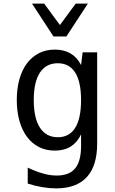

<svg xmlns="http://www.w3.org/2000/svg" viewBox="-20 -837 642 1072"><path d="M158.7 -816.9H226.6L314.5 -697.3L402.8 -816.9H470.7L350.6 -633.3H278.8ZM293.5 214.8Q256.3 214.8 216.1 208Q175.8 201.2 134.8 188V99.1Q159.2 110.4 180.9 118.7Q202.6 127 222.2 132.3Q241.7 137.7 260 140.4Q278.3 143.1 296.4 143.1Q367.2 143.1 399.9 102.8Q432.6 62.5 432.6 -22V-86.9Q412.1 -42.5 375.5 -19.3Q338.9 3.9 285.6 3.9Q236.8 3.9 197.5 -16.1Q158.2 -36.1 130.9 -72.8Q103.5 -109.4 88.6 -161.6Q73.7 -213.9 73.7 -278.3Q73.7 -342.8 88.4 -394.8Q103 -446.8 130.6 -483.4Q158.2 -520 197.5 -540Q236.8 -560.1 286.1 -560.1Q336.4 -560.1 373.3 -538.8Q410.2 -517.6 432.6 -474.1L441.4 -544.9H522.5V-35.2Q522.5 88.9 464.6 151.9Q406.7 214.8 293.5 214.8ZM302.7 -70.8Q367.2 -70.8 399.9 -123.5Q432.6 -176.3 432.6 -277.8Q432.6 -379.4 399.9 -431.6Q367.2 -483.9 302.2 -483.9Q237.8 -483.9 203.1 -431.9Q168.5 -379.9 168.5 -278.3Q168.5 -176.3 203.4 -123.5Q238.3 -70.8 302.7 -70.8Z"/></svg>

Font: Hack
Style: Regular
Weight: 400
Monospace: yes
Designer: Christopher Simpkins
Foundry: Christopher Simpkins
Version: Version 2.019; ttfautohint (v1.4.1) -l 4 -r 80 -G 350 -x 0 -